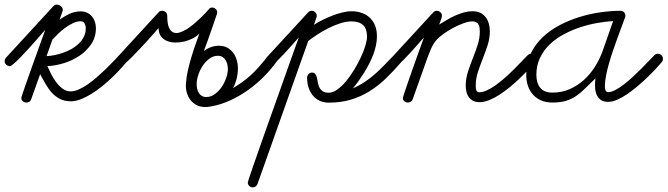

<svg xmlns="http://www.w3.org/2000/svg" viewBox="-67 -436 2893 832"><path d="M-23.9 -149.4Q-32.2 -149.4 -39.6 -155.3Q-46.9 -161.1 -46.9 -170.4Q-46.9 -179.2 -41 -186L165.5 -410.6Q170.9 -416 178.7 -416Q188.5 -416 196.8 -409.4Q205.1 -402.8 205.1 -392.6Q205.1 -390.6 203.1 -384.8Q201.2 -378.9 198.7 -372.1Q196.3 -365.2 194.1 -358.9Q191.9 -352.5 190.9 -350.1Q210.9 -365.2 234.1 -376Q257.3 -386.7 282.7 -386.7Q297.9 -386.7 310.3 -380.9Q322.8 -375 331.1 -365.2Q339.4 -355.5 344 -342.3Q348.6 -329.1 348.6 -314.5Q348.6 -274.9 328.4 -244.9Q308.1 -214.8 277.1 -194.1Q246.1 -173.3 209 -162.1Q171.9 -150.9 138.2 -149.4Q145 -134.3 154.5 -115.5Q164.1 -96.7 176.5 -79.8Q189 -63 204.6 -51.5Q220.2 -40 239.7 -40Q255.9 -40 274.9 -48.6Q293.9 -57.1 314 -71Q334 -85 353.8 -102.3Q373.5 -119.6 391.4 -137Q409.2 -154.3 424.1 -169.9Q439 -185.5 449.2 -196.3Q455.1 -203.1 463.9 -203.1Q472.7 -203.1 479.7 -197.5Q486.8 -191.9 486.8 -182.1Q486.8 -172.9 481 -166.5Q469.2 -152.3 452.4 -134.3Q435.5 -116.2 415.5 -97.2Q395.5 -78.1 373 -60.3Q350.6 -42.5 327.6 -28.3Q304.7 -14.2 282.5 -5.6Q260.3 2.9 240.7 2.9Q212.9 2.9 192.9 -7.3Q172.9 -17.6 157.7 -34.2Q142.6 -50.8 130.6 -71.8Q118.7 -92.8 106.9 -114.3L67.9 -5.4Q65.4 1.5 60.1 4.9Q54.7 8.3 47.9 8.3Q38.6 8.3 32 2.7Q25.4 -2.9 25.4 -12.7Q25.4 -13.7 29.5 -26.1Q33.7 -38.6 40.3 -57.9Q46.9 -77.1 55.7 -101.8Q64.5 -126.5 73.7 -152.6Q83 -178.7 92.3 -204.3Q101.6 -230 109.1 -251.2Q116.7 -272.5 122.1 -287.1Q127.4 -301.8 128.9 -306.6Q124 -301.3 112.1 -287.6Q100.1 -273.9 84.7 -256.3Q69.3 -238.8 52.2 -220Q35.2 -201.2 19.8 -185.5Q4.4 -169.9 -7.6 -159.7Q-19.5 -149.4 -23.9 -149.4ZM160.2 -264.6 134.8 -192.9Q150.9 -193.4 169.9 -197.3Q189 -201.2 207.8 -207.8Q226.6 -214.4 244.1 -224.4Q261.7 -234.4 275.1 -247.6Q288.6 -260.7 296.6 -277.3Q304.7 -293.9 304.7 -314Q304.7 -324.7 299.6 -334.2Q294.4 -343.8 281.7 -343.8Q265.6 -343.8 248.5 -335.4Q231.4 -327.1 215.1 -315.2Q198.7 -303.2 184.6 -289.3Q170.4 -275.4 160.2 -264.6Z M881.8 -237.8Q902.3 -237.8 917.7 -229.5Q933.1 -221.2 943.4 -207.5Q953.6 -193.8 958.7 -176.3Q963.9 -158.7 963.9 -140.1Q963.9 -94.7 942.9 -54.2Q945.3 -55.2 947 -56.6Q948.7 -58.1 950.7 -59.1Q980 -77.1 1000.7 -94Q1021.5 -110.8 1037.8 -127.7Q1054.2 -144.5 1068.8 -162.4Q1083.5 -180.2 1100.6 -200.2Q1104.5 -204.6 1108.4 -205.8Q1112.3 -207 1117.7 -207Q1127.4 -207 1132.8 -200Q1138.2 -192.9 1138.2 -184.1Q1138.2 -179.7 1136.7 -176.8Q1135.3 -173.8 1132.8 -170.4Q1107.9 -135.7 1076.2 -103.8Q1044.4 -71.8 1007.3 -45.4Q970.2 -19 929.4 -0.5Q888.7 18.1 846.2 25.4Q840.3 26.4 834.5 27.1Q828.6 27.8 822.3 27.8Q802.2 27.8 785.9 19.8Q769.5 11.7 758.3 -2.7Q747.1 -17.1 741.9 -36.6Q736.8 -56.2 739.3 -79.6Q740.7 -102.5 747.1 -130.6Q753.4 -158.7 762 -187.3Q770.5 -215.8 780 -242.7Q789.6 -269.5 796.9 -290.5Q785.6 -278.8 768.3 -269.8Q751 -260.7 731.4 -256.1Q711.9 -251.5 692.4 -251.7Q672.9 -252 656.7 -258.5Q640.6 -265.1 630.6 -278.6Q620.6 -292 620.1 -314.5Q615.2 -309.1 602.8 -294.7Q590.3 -280.3 573.7 -262Q557.1 -243.7 538.6 -223.9Q520 -204.1 503.4 -187.5Q486.8 -170.9 474.1 -160.2Q461.4 -149.4 456.5 -149.4Q448.2 -149.4 440.9 -155.3Q433.6 -161.1 433.6 -170.4Q433.6 -179.2 439.5 -186L616.7 -378.9L617.2 -379.9L617.7 -379.4Q624 -389.2 635.3 -389.2Q645 -389.2 651.4 -383.1Q657.7 -377 657.7 -367.2Q657.7 -334.5 664.8 -317.6Q671.9 -300.8 683.6 -295.7Q695.3 -290.5 710.4 -294.9Q725.6 -299.3 741.5 -309.1Q757.3 -318.8 772.9 -332Q788.6 -345.2 801 -357.2Q813.5 -369.1 822 -378.2Q830.6 -387.2 832 -389.2Q838.4 -396 841.3 -399.7Q844.2 -403.3 852.1 -403.3Q860.4 -403.3 867.2 -397.5Q874 -391.6 874 -382.8Q874 -377.9 872.6 -374.5Q867.2 -358.4 860.4 -338.6Q853.5 -318.8 846.2 -297.6Q838.9 -276.4 831.3 -255.1Q823.7 -233.9 816.4 -215.3Q831.1 -226.1 847.7 -231.9Q864.3 -237.8 881.8 -237.8ZM877 -194.3Q856.9 -194.3 840.1 -181.6Q823.2 -168.9 811 -150.4Q798.8 -131.8 792 -110.6Q785.2 -89.4 785.2 -71.8Q785.2 -61.5 787.4 -51.3Q789.6 -41 794.4 -33.2Q799.3 -25.4 807.4 -20.5Q815.4 -15.6 827.1 -15.6Q846.7 -15.6 863.8 -28.1Q880.9 -40.5 893.3 -58.8Q905.8 -77.1 913.1 -98.1Q920.4 -119.1 920.4 -136.7Q920.4 -147 918 -157.2Q915.5 -167.5 910.4 -175.8Q905.3 -184.1 897 -189.2Q888.7 -194.3 877 -194.3Z M1104 -149.4Q1095.2 -149.4 1088.4 -155.5Q1081.5 -161.6 1081.5 -170.4Q1081.5 -179.2 1087.4 -186L1268.1 -382.3Q1273.9 -389.2 1283.2 -389.2Q1293 -389.2 1299.3 -382.8Q1305.7 -376.5 1305.7 -366.7Q1305.7 -364.3 1304.7 -360.4L1304.2 -359.9L1293.5 -328.6Q1309.6 -338.9 1329.8 -349.1Q1350.1 -359.4 1372.1 -367.9Q1394 -376.5 1415.8 -381.8Q1437.5 -387.2 1456.5 -387.2Q1481.4 -387.2 1502 -379.6Q1522.5 -372.1 1536.6 -358.2Q1550.8 -344.2 1558.6 -324.2Q1566.4 -304.2 1566.4 -278.8Q1566.4 -258.3 1562 -238.5Q1557.6 -218.8 1550.8 -199.7L1550.3 -199.2Q1544.4 -183.1 1534.4 -163.1Q1524.4 -143.1 1512 -123Q1499.5 -103 1486.6 -84.7Q1473.6 -66.4 1461.9 -53.2Q1490.2 -65.4 1513.7 -81.1Q1537.1 -96.7 1558.1 -115.2Q1579.1 -133.8 1598.9 -154.3Q1618.7 -174.8 1639.6 -196.3Q1646.5 -203.1 1654.8 -203.1Q1664.6 -203.1 1670.9 -196.8Q1677.2 -190.4 1677.2 -180.7Q1677.2 -173.3 1671.4 -166.5Q1638.2 -127.9 1604.7 -95.7Q1571.3 -63.5 1533.9 -40.3Q1496.6 -17.1 1453.4 -4.2Q1410.2 8.8 1357.9 8.8Q1334.5 8.8 1316.9 0Q1299.3 -8.8 1287.6 -23.4Q1275.9 -38.1 1269.8 -57.6Q1263.7 -77.1 1263.7 -99.1Q1263.7 -107.4 1269.8 -114.5Q1275.9 -121.6 1284.7 -121.6Q1294.9 -121.6 1299.6 -115Q1304.2 -108.4 1306.4 -98.9Q1308.6 -89.4 1310.5 -77.9Q1312.5 -66.4 1317.1 -56.9Q1321.8 -47.4 1331.3 -40.8Q1340.8 -34.2 1357.9 -34.2Q1375.5 -34.2 1394.5 -47.9Q1413.6 -61.5 1431.9 -83.3Q1450.2 -105 1466.8 -132.3Q1483.4 -159.7 1496.1 -186.5Q1508.8 -213.4 1516.1 -237.5Q1523.4 -261.7 1523.4 -277.3Q1523.4 -311 1506.6 -327.1Q1489.7 -343.3 1455.6 -343.3Q1433.1 -343.3 1407.5 -335Q1381.8 -326.7 1356.7 -314.2Q1331.5 -301.8 1308.6 -286.6Q1285.6 -271.5 1268.6 -258.3L1048.8 361.3Q1046.4 368.2 1040.5 372.1Q1034.7 376 1027.8 376Q1019 376 1012.9 369.6Q1006.8 363.3 1006.8 354.5Q1006.8 352.5 1012.5 335.2Q1018.1 317.9 1028.1 289.3Q1038.1 260.7 1051.3 222.9Q1064.5 185.1 1079.6 142.3Q1094.7 99.6 1110.8 54.4Q1127 9.3 1142.6 -34.7Q1158.2 -78.6 1172.4 -118.7Q1186.5 -158.7 1198 -190.7Q1209.5 -222.7 1217.3 -244.6Q1225.1 -266.6 1228 -274.4Q1223.6 -269.5 1214.1 -258.5Q1204.6 -247.6 1192.1 -233.6Q1179.7 -219.7 1165.8 -204.8Q1151.9 -189.9 1139.6 -177.7Q1127.4 -165.5 1117.7 -157.5Q1107.9 -149.4 1104 -149.4Z M1647 -149.4Q1638.7 -149.4 1631.3 -155.3Q1624 -161.1 1624 -170.4Q1624 -179.2 1629.9 -186L1810.5 -382.3Q1816.4 -389.2 1825.7 -389.2Q1834.5 -389.2 1841.3 -383.1Q1848.1 -377 1848.1 -367.7Q1848.1 -363.8 1846.7 -358.9Q1845.2 -354 1843.3 -348.6Q1841.3 -343.3 1839.4 -338.1Q1837.4 -333 1835.9 -329.6Q1852.1 -339.4 1869.4 -349.6Q1886.7 -359.9 1905 -368.2Q1923.3 -376.5 1942.4 -381.8Q1961.4 -387.2 1981.4 -387.2Q2000.5 -387.2 2014.4 -380.4Q2028.3 -373.5 2037.4 -361.8Q2046.4 -350.1 2051 -334.5Q2055.7 -318.8 2055.7 -301.3Q2055.7 -270 2046.1 -240.5Q2036.6 -210.9 2025.1 -182.1Q2013.7 -153.3 2004.2 -124.5Q1994.6 -95.7 1994.6 -65.9Q1994.6 -62 1994.9 -56.9Q1995.1 -51.8 1996.6 -47.1Q1998 -42.5 2001 -39.3Q2003.9 -36.1 2009.3 -36.1Q2025.4 -36.1 2044.4 -45.2Q2063.5 -54.2 2083.3 -68.6Q2103 -83 2123 -100.8Q2143.1 -118.7 2160.9 -136.5Q2178.7 -154.3 2193.8 -170.2Q2209 -186 2219.2 -196.3Q2225.6 -203.1 2235.8 -203.1Q2245.1 -203.1 2251 -196Q2256.8 -189 2256.8 -180.2Q2256.8 -172.9 2251.5 -166.5Q2239.7 -152.8 2222.9 -134.8Q2206.1 -116.7 2186 -97.4Q2166 -78.1 2143.6 -59.6Q2121.1 -41 2098.4 -26.1Q2075.7 -11.2 2053.2 -2.2Q2030.8 6.8 2011.2 6.8Q1995.1 6.8 1983.9 1.2Q1972.7 -4.4 1965.3 -13.9Q1958 -23.4 1954.6 -36.4Q1951.2 -49.3 1951.2 -64Q1951.2 -95.2 1960.7 -124.8Q1970.2 -154.3 1981.7 -183.1Q1993.2 -211.9 2002.7 -241Q2012.2 -270 2012.2 -300.8Q2012.2 -309.6 2011 -317.1Q2009.8 -324.7 2006.1 -330.6Q2002.4 -336.4 1996.1 -339.8Q1989.7 -343.3 1979.5 -343.3Q1963.9 -343.3 1941.4 -335.2Q1918.9 -327.1 1896.2 -314.9Q1873.5 -302.7 1854 -288.6Q1834.5 -274.4 1824.2 -262.7Q1810.5 -246.6 1800.8 -224.4Q1791 -202.1 1784.2 -182.6L1721.2 -5.4Q1718.8 1 1713.1 4.6Q1707.5 8.3 1701.2 8.3Q1692.4 8.3 1685.5 2.9Q1678.7 -2.4 1678.7 -11.7Q1678.7 -13.2 1682.4 -24.4Q1686 -35.6 1691.9 -53Q1697.8 -70.3 1705.3 -92Q1712.9 -113.8 1720.9 -136.7Q1729 -159.7 1737.1 -182.4Q1745.1 -205.1 1752 -223.9Q1758.8 -242.7 1763.7 -255.9Q1768.6 -269 1770 -273.9Q1765.6 -269 1756.1 -258.1Q1746.6 -247.1 1734.4 -233.4Q1722.2 -219.7 1708.5 -204.8Q1694.8 -189.9 1682.6 -177.5Q1670.4 -165 1660.6 -157.2Q1650.9 -149.4 1647 -149.4Z M2513.2 -96.2Q2488.3 -72.8 2469.2 -53.5Q2450.2 -34.2 2430.4 -20.5Q2410.6 -6.8 2386.5 0.7Q2362.3 8.3 2327.1 8.3Q2299.8 8.3 2278.8 -0.5Q2257.8 -9.3 2243.2 -25.4Q2228.5 -41.5 2220.9 -63.5Q2213.4 -85.4 2213.4 -111.8Q2213.4 -162.6 2232.4 -202.9Q2251.5 -243.2 2283.7 -273.9Q2315.9 -304.7 2357.7 -326.7Q2399.4 -348.6 2444.8 -362.5Q2490.2 -376.5 2535.9 -382.8Q2581.5 -389.2 2621.6 -389.2Q2630.9 -389.2 2637 -383.1Q2643.1 -377 2643.1 -367.7Q2643.1 -365.2 2642.6 -363.5Q2642.1 -361.8 2641.1 -359.4Q2635.3 -343.3 2626.7 -320.3Q2618.2 -297.4 2608.6 -271.2Q2599.1 -245.1 2589.4 -216.6Q2579.6 -188 2571.8 -160.6Q2564 -133.3 2559.1 -108.2Q2554.2 -83 2554.2 -63.5Q2554.2 -60.1 2554.4 -55.4Q2554.7 -50.8 2556.2 -46.6Q2557.6 -42.5 2560.5 -39.6Q2563.5 -36.6 2568.4 -36.6Q2581.5 -36.6 2599.4 -45.9Q2617.2 -55.2 2636.5 -70.1Q2655.8 -85 2675.5 -103.3Q2695.3 -121.6 2713.1 -139.4Q2731 -157.2 2745.1 -172.4Q2759.3 -187.5 2768.1 -196.3Q2774.9 -203.1 2783.2 -203.1Q2793 -203.1 2799.3 -196.8Q2805.7 -190.4 2805.7 -180.7Q2805.7 -172.9 2800.3 -166.5Q2790 -154.3 2773.7 -136.7Q2757.3 -119.1 2737.5 -100.1Q2717.8 -81.1 2695.6 -62.3Q2673.3 -43.5 2651.1 -28.3Q2628.9 -13.2 2607.7 -3.9Q2586.4 5.4 2568.8 5.4Q2546.9 5.4 2534.7 -4.4Q2522.5 -14.2 2517.1 -29.1Q2511.7 -43.9 2511.5 -61.8Q2511.2 -79.6 2513.2 -96.2ZM2589.8 -344.7Q2558.1 -342.8 2521.2 -336.4Q2484.4 -330.1 2447.5 -317.9Q2410.6 -305.7 2376.2 -287.4Q2341.8 -269 2315.4 -243.9Q2289.1 -218.8 2273.2 -185.8Q2257.3 -152.8 2257.3 -111.8Q2257.3 -76.7 2273.9 -55.7Q2290.5 -34.7 2327.1 -34.7Q2366.7 -34.7 2400.6 -49.3Q2434.6 -64 2462.4 -88.9Q2490.2 -113.8 2511.2 -147Q2532.2 -180.2 2545.4 -217.8Q2556.6 -249.5 2567.6 -281Q2578.6 -312.5 2589.8 -344.7Z"/></svg>

Font: Helvetia Verbundene
Style: Regular
Weight: 400
Designer: Peter Wiegel, original typeface by Carl Albert Fahrenwaldt 1901
Foundry: Peter Wiegel
Version: Version 2.000